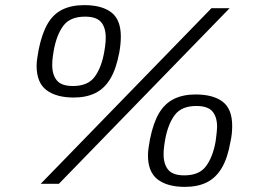

<svg xmlns="http://www.w3.org/2000/svg" viewBox="-20 -718 1022 750"><path d="M139 0 806 -686H877L210 0ZM268 -337Q200 -337 161.5 -366Q123 -395 123 -461Q123 -475 125.5 -491Q128 -507 131 -524Q144 -588 166.5 -626Q189 -664 224.5 -681Q260 -698 309 -698Q378 -698 415 -669.5Q452 -641 452 -575Q452 -561 450.5 -545.5Q449 -530 446 -513Q434 -449 411 -410.5Q388 -372 352.5 -354.5Q317 -337 268 -337ZM702 12Q634 12 596 -17Q558 -46 558 -111Q558 -126 560.5 -142Q563 -158 566 -175Q579 -239 601.5 -276.5Q624 -314 659.5 -331.5Q695 -349 744 -349Q813 -349 850 -320.5Q887 -292 887 -226Q887 -212 885.5 -196.5Q884 -181 880 -163Q869 -100 846 -61.5Q823 -23 787.5 -5.5Q752 12 702 12ZM265 -382Q323 -382 349.5 -417.5Q376 -453 387 -514Q389 -526 390.5 -536.5Q392 -547 392.5 -556Q393 -565 393 -572Q393 -610 375 -631.5Q357 -653 312 -653Q254 -653 227.5 -617.5Q201 -582 190 -521Q188 -509 186.5 -498.5Q185 -488 184.5 -480Q184 -472 184 -464Q184 -426 202 -404Q220 -382 265 -382ZM700 -33Q758 -33 784.5 -68.5Q811 -104 822 -164Q824 -177 825 -187.5Q826 -198 827 -206.5Q828 -215 828 -223Q828 -261 810 -282.5Q792 -304 747 -304Q689 -304 662.5 -268.5Q636 -233 625 -172Q623 -160 621.5 -149.5Q620 -139 619.5 -130.5Q619 -122 619 -115Q619 -77 637 -55Q655 -33 700 -33Z"/></svg>

Font: Archivo SemiExpanded ExtraLight
Style: Italic
Weight: 250
Width: 6
Italic angle: -10°
Designer: Hector Gatti
Foundry: Omnibus-Type
Version: Version 2.001